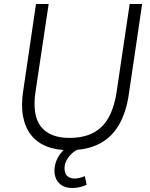

<svg xmlns="http://www.w3.org/2000/svg" viewBox="-20 -739 747 955"><path d="M324 8Q259 8 211.5 -11Q164 -30 134.5 -67.5Q105 -105 94.5 -161Q84 -217 96 -291L159 -719H222L157 -285Q139 -167 183 -110Q227 -53 326 -53Q426 -53 483 -106Q540 -159 559 -275L625 -719H687L621 -272Q608 -180 571 -117Q534 -54 472.5 -23Q411 8 324 8ZM340 196Q296 196 272.5 170.5Q249 145 251 103Q254 59 282.5 22.5Q311 -14 355 -35L377 0Q354 9 338 24Q322 39 312 56.5Q302 74 301 95Q300 121 313 135Q326 149 351 149Q362 149 375 146Q388 143 402 137L411 180Q399 186 380 191Q361 196 340 196Z"/></svg>

Font: Nunitoga
Style: Light Italic
Weight: 300
Italic angle: -9°
Designer: Vernon Adams
Foundry: Vernon Adams
Version: Version 1.0